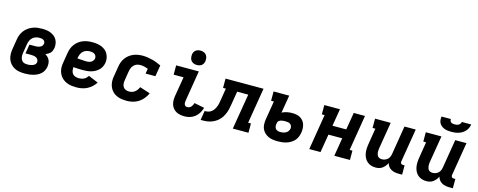

<svg xmlns="http://www.w3.org/2000/svg" viewBox="-33 -1475 5465 2193"><g transform="rotate(15 2700.0 -378.5)"><path d="M267 8Q234 8 202 3Q170 -2 143 -16.5Q116 -31 95.5 -54.5Q75 -78 65 -107Q55 -136 54.5 -169Q54 -202 60 -234L78 -344Q82 -372 92.5 -399Q103 -426 121 -450Q139 -474 163.5 -491.5Q188 -509 215.5 -520Q243 -531 271.5 -534.5Q300 -538 327 -538Q354 -538 380 -534.5Q406 -531 429 -521.5Q452 -512 471.5 -496.5Q491 -481 503 -459.5Q515 -438 519 -412Q523 -386 519 -360Q516 -345 510 -329.5Q504 -314 492.5 -302Q481 -290 466.5 -281.5Q452 -273 437 -267Q453 -258 467 -244Q481 -230 489 -212.5Q497 -195 498.5 -174.5Q500 -154 497 -133Q493 -110 481.5 -87Q470 -64 451 -47.5Q432 -31 409 -20Q386 -9 362 -3Q338 3 314 5.5Q290 8 267 8ZM269 -100Q279 -100 289 -101Q299 -102 309 -104Q319 -106 329 -109.5Q339 -113 347.5 -118.5Q356 -124 362 -133Q368 -142 370 -152Q372 -169 364.5 -183Q357 -197 343 -204.5Q329 -212 312.5 -214.5Q296 -217 280 -217H215L233 -325H298Q307 -325 316 -325.5Q325 -326 334.5 -328Q344 -330 353.5 -333.5Q363 -337 371 -343Q379 -349 384 -357.5Q389 -366 391 -375Q393 -388 388.5 -399.5Q384 -411 374 -418Q364 -425 351.5 -427.5Q339 -430 326 -430Q305 -430 283.5 -424Q262 -418 245 -403Q228 -388 218.5 -368Q209 -348 205 -326L187 -216Q184 -202 184 -187Q184 -172 187 -158.5Q190 -145 197 -133Q204 -121 215 -113Q226 -105 240.5 -102.5Q255 -100 269 -100Z M877 8Q852 8 827 5.5Q802 3 779 -4.5Q756 -12 736 -24Q716 -36 700 -53Q684 -70 673.5 -91Q663 -112 658 -135.5Q653 -159 654 -184Q655 -209 660 -234L678 -344Q682 -372 692 -398.5Q702 -425 719.5 -449Q737 -473 761 -491Q785 -509 812 -519.5Q839 -530 866.5 -534Q894 -538 922 -538Q950 -538 977.5 -534Q1005 -530 1029.5 -520Q1054 -510 1074.5 -493.5Q1095 -477 1107.5 -453.5Q1120 -430 1125 -403Q1130 -376 1125 -348Q1121 -324 1109.5 -301Q1098 -278 1079.5 -260.5Q1061 -243 1038.5 -231Q1016 -219 991.5 -212.5Q967 -206 943.5 -204Q920 -202 896 -202Q868 -202 840.5 -203Q813 -204 785 -207Q783 -186 786.5 -165Q790 -144 802.5 -128.5Q815 -113 835 -106.5Q855 -100 877 -100Q892 -100 907 -103Q922 -106 936.5 -113Q951 -120 962.5 -131.5Q974 -143 983 -156L1098 -108Q1081 -80 1055.5 -57Q1030 -34 1000.5 -19Q971 -4 939.5 2Q908 8 877 8ZM910 -308Q924 -308 938 -310.5Q952 -313 964.5 -320Q977 -327 986.5 -339Q996 -351 998 -365Q1000 -380 994.5 -393.5Q989 -407 977.5 -415.5Q966 -424 951 -427Q936 -430 921 -430Q901 -430 880 -423.5Q859 -417 842.5 -402Q826 -387 817.5 -367Q809 -347 805 -326L803 -315Q816 -313 829.5 -312.5Q843 -312 856.5 -311.5Q870 -311 883.5 -309.5Q897 -308 910 -308Z M1470 8Q1445 8 1421 5Q1397 2 1374.5 -5Q1352 -12 1332 -24.5Q1312 -37 1297 -54Q1282 -71 1272 -92Q1262 -113 1257.5 -136.5Q1253 -160 1254 -185Q1255 -210 1260 -234L1278 -344Q1282 -371 1291.5 -397.5Q1301 -424 1318 -447.5Q1335 -471 1358 -489Q1381 -507 1407.5 -518Q1434 -529 1461 -533.5Q1488 -538 1515 -538Q1545 -538 1574.5 -533.5Q1604 -529 1631.5 -522Q1659 -515 1686 -504.5Q1713 -494 1738 -482L1716 -349H1600L1610 -409Q1588 -417 1564.5 -422.5Q1541 -428 1517 -428Q1504 -428 1490.5 -425Q1477 -422 1465 -415.5Q1453 -409 1442.5 -399Q1432 -389 1425 -377Q1418 -365 1414 -352Q1410 -339 1408 -326L1390 -216Q1386 -195 1387.5 -173.5Q1389 -152 1399.5 -135Q1410 -118 1429 -110Q1448 -102 1470 -102Q1487 -102 1504.5 -107Q1522 -112 1537 -123.5Q1552 -135 1563 -150.5Q1574 -166 1581 -183L1704 -143Q1689 -109 1664.5 -79Q1640 -49 1608.5 -29Q1577 -9 1541 -0.5Q1505 8 1470 8Z M2157 8Q2130 8 2104.5 3.5Q2079 -1 2057.5 -12.5Q2036 -24 2020 -43Q2004 -62 1996 -85.5Q1988 -109 1987.5 -135Q1987 -161 1991 -187L2030 -420H1913V-530H2181L2122 -169Q2120 -158 2120 -146.5Q2120 -135 2123.5 -125Q2127 -115 2136 -108.5Q2145 -102 2157 -102Q2169 -102 2181.5 -107Q2194 -112 2203 -122Q2212 -132 2218 -143.5Q2224 -155 2227 -168L2347 -144Q2338 -112 2321 -83Q2304 -54 2277.5 -32.5Q2251 -11 2219.5 -1.5Q2188 8 2157 8ZM2139 -595Q2119 -595 2100.5 -602.5Q2082 -610 2070.5 -625Q2059 -640 2056 -660Q2053 -680 2056 -701Q2058 -715 2065.5 -728Q2073 -741 2085 -749.5Q2097 -758 2111 -761.5Q2125 -765 2139 -765Q2160 -765 2178.5 -757.5Q2197 -750 2208.5 -735Q2220 -720 2223 -700Q2226 -680 2223 -659Q2220 -645 2213 -632Q2206 -619 2194 -610.5Q2182 -602 2167.5 -598.5Q2153 -595 2139 -595Z M2344 0 2362 -110Q2382 -110 2403 -114.5Q2424 -119 2441.5 -132.5Q2459 -146 2470.5 -164.5Q2482 -183 2489.5 -202.5Q2497 -222 2501 -242.5Q2505 -263 2508 -283L2530 -420H2497V-530H2946L2877 -110H2910V0H2725L2795 -420H2664L2638 -265Q2634 -238 2628.5 -212Q2623 -186 2612.5 -159Q2602 -132 2587 -108Q2572 -84 2551 -64.5Q2530 -45 2504 -31Q2478 -17 2451.5 -10Q2425 -3 2398 -1.5Q2371 0 2344 0Z M3257 8Q3228 8 3199.5 4Q3171 0 3146 -11.5Q3121 -23 3101 -42Q3081 -61 3070 -86Q3059 -111 3058 -139.5Q3057 -168 3061 -197L3098 -420H3065V-530H3250L3215 -320Q3243 -335 3274 -341Q3305 -347 3336 -347Q3361 -347 3385.5 -342.5Q3410 -338 3430.5 -326Q3451 -314 3466 -295.5Q3481 -277 3488 -254Q3495 -231 3496 -206Q3497 -181 3493 -156Q3488 -131 3478 -106Q3468 -81 3449.5 -61Q3431 -41 3407.5 -27Q3384 -13 3358.5 -5.5Q3333 2 3308 5Q3283 8 3257 8ZM3259 -102Q3276 -102 3292 -105Q3308 -108 3323.5 -116.5Q3339 -125 3349 -139.5Q3359 -154 3362 -170Q3364 -185 3359 -199.5Q3354 -214 3342 -222.5Q3330 -231 3315 -233.5Q3300 -236 3284 -236Q3271 -236 3258.5 -235Q3246 -234 3233.5 -230.5Q3221 -227 3209 -218.5Q3197 -210 3195 -197L3192 -179Q3189 -164 3191.5 -148.5Q3194 -133 3203.5 -122Q3213 -111 3228 -106.5Q3243 -102 3259 -102Z M3629 0 3698 -420H3665V-530H3850L3816 -326H3979L4013 -530H4146L4077 -110H4110V0H3925L3961 -216H3798L3762 0Z M4414 8Q4386 8 4359.5 -0.5Q4333 -9 4313 -27Q4293 -45 4281 -69.5Q4269 -94 4264.5 -121Q4260 -148 4261.5 -177Q4263 -206 4268 -234L4298 -420H4265V-530H4450L4398 -216Q4396 -203 4395 -190Q4394 -177 4395.5 -164.5Q4397 -152 4401 -140Q4405 -128 4413.5 -119Q4422 -110 4434 -106Q4446 -102 4459 -102Q4476 -102 4493.5 -108Q4511 -114 4525 -126Q4539 -138 4546.5 -155Q4554 -172 4557 -189L4613 -530H4746L4681 -136Q4680 -129 4681 -122.5Q4682 -116 4686 -111Q4690 -106 4696.5 -104Q4703 -102 4709 -102H4729V8H4691Q4667 8 4643.5 4Q4620 0 4600 -11Q4580 -22 4566 -40Q4552 -58 4547 -81Q4538 -62 4524.5 -45Q4511 -28 4493.5 -15Q4476 -2 4455 3Q4434 8 4414 8Z M5014 8Q4986 8 4959.5 -0.5Q4933 -9 4913 -27Q4893 -45 4881 -69.5Q4869 -94 4864.5 -121Q4860 -148 4861.5 -177Q4863 -206 4868 -234L4898 -420H4865V-530H5050L4998 -216Q4996 -203 4995 -190Q4994 -177 4995.5 -164.5Q4997 -152 5001 -140Q5005 -128 5013.5 -119Q5022 -110 5034 -106Q5046 -102 5059 -102Q5076 -102 5093.5 -108Q5111 -114 5125 -126Q5139 -138 5146.5 -155Q5154 -172 5157 -189L5213 -530H5346L5281 -136Q5280 -129 5281 -122.5Q5282 -116 5286 -111Q5290 -106 5296.5 -104Q5303 -102 5309 -102H5329V8H5291Q5267 8 5243.5 4Q5220 0 5200 -11Q5180 -22 5166 -40Q5152 -58 5147 -81Q5138 -62 5124.5 -45Q5111 -28 5093.5 -15Q5076 -2 5055 3Q5034 8 5014 8ZM5145 -610Q5124 -610 5103 -612.5Q5082 -615 5063 -622Q5044 -629 5028.5 -641Q5013 -653 5003 -670Q4993 -687 4991 -708Q4989 -729 4992 -750H5103Q5101 -739 5105 -728.5Q5109 -718 5117.5 -712Q5126 -706 5137.5 -704Q5149 -702 5160 -702Q5171 -702 5183 -704Q5195 -706 5205.5 -712Q5216 -718 5223.5 -728Q5231 -738 5232 -750H5343Q5340 -728 5331 -707.5Q5322 -687 5306.5 -670Q5291 -653 5271.5 -641Q5252 -629 5230.5 -622Q5209 -615 5187.5 -612.5Q5166 -610 5145 -610Z"/></g></svg>

Font: Iosevka Slab XBdEx
Style: Italic
Weight: 800
Width: 7
Italic angle: -9°
Monospace: yes
Designer: Belleve Invis
Foundry: Belleve Invis
Version: Version 11.1.1; ttfautohint (v1.8.3)